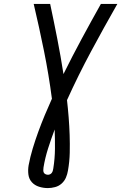

<svg xmlns="http://www.w3.org/2000/svg" viewBox="-20 -755 640 980"><path d="M224 205Q201 205 179 198Q157 191 142.5 175Q128 159 125 136Q122 113 126 89Q134 46 147 3Q160 -40 175.5 -82.5Q191 -125 208.5 -167Q226 -209 245 -251Q229 -374 204.5 -495Q180 -616 152 -735H236Q255 -646 272.5 -556.5Q290 -467 304 -377Q349 -468 397 -557Q445 -646 495 -735H579Q510 -614 444.5 -492Q379 -370 322 -244Q327 -200 330.5 -155.5Q334 -111 335.5 -66Q337 -21 336 24.5Q335 70 327 115Q324 134 316.5 151.5Q309 169 294.5 182Q280 195 261 200Q242 205 224 205ZM225 137Q230 137 235.5 134.5Q241 132 244.5 127Q248 122 249.5 116.5Q251 111 252 105Q260 55 260.5 5Q261 -45 259 -94Q241 -46 225.5 2.5Q210 51 202 100Q201 107 201 114Q201 121 203.5 126Q206 131 212 134Q218 137 225 137Z"/></svg>

Font: Iosevka Slab Extended Oblique
Style: Regular
Weight: 400
Width: 7
Italic angle: -9°
Monospace: yes
Designer: Belleve Invis
Foundry: Belleve Invis
Version: Version 11.1.0; ttfautohint (v1.8.3)